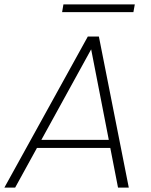

<svg xmlns="http://www.w3.org/2000/svg" viewBox="-38 -852 685 872"><path d="M498 0 462.9 -180.2H129.9L30.8 0H-18.1L360.8 -686H411.1L546.9 0ZM244.1 -796.9 250 -832H574.2L567.9 -796.9ZM456.1 -216.8 376 -627.9 149.9 -216.8Z"/></svg>

Font: SVN-Poppins ExtraLight
Style: Italic
Weight: 200
Italic angle: -10°
Designer: Ninad Kale (Devanagari), Jonny Pinhorn (Latin)
Foundry: Indian Type Foundry
Version: Version 3.002 2017